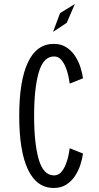

<svg xmlns="http://www.w3.org/2000/svg" viewBox="-20 -924 490 954"><path d="M247.5 10Q162 10 118.8 -81.8Q75.5 -173.5 75.5 -348Q75.5 -522.5 118.8 -614.2Q162 -706 247.5 -706Q283.5 -706 309.5 -689.2Q335.5 -672.5 352.8 -646.2Q370 -620 379.5 -590.2Q389 -560.5 392.5 -535L326.5 -508.5Q325 -520.5 320.5 -542.8Q316 -565 307 -588.2Q298 -611.5 283.8 -627.5Q269.5 -643.5 248.5 -643.5Q195.5 -643.5 172.5 -564Q149.5 -484.5 149.5 -348Q149.5 -211.5 172.5 -132Q195.5 -52.5 248.5 -52.5Q269.5 -52.5 283.8 -68.5Q298 -84.5 307 -107.8Q316 -131 320.5 -153.2Q325 -175.5 326.5 -187.5L392.5 -161Q389 -135.5 379.5 -105.8Q370 -76 352.8 -49.8Q335.5 -23.5 309.5 -6.8Q283.5 10 247.5 10ZM243.5 -765.5 278.5 -859 352 -904 311.5 -810.5Z"/></svg>

Font: Trispace Condensed Light
Style: Regular
Weight: 300
Width: 3
Designer: Tyler Finck
Foundry: Etcetera Type Company
Version: Version 1.210; ttfautohint (v1.8.3)